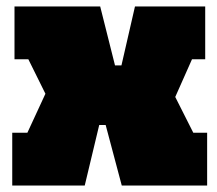

<svg xmlns="http://www.w3.org/2000/svg" viewBox="-20 -576 673 596"><path d="M576 -392 524 -275 580 -164H623V0H358L308 -188H288L243 0H18V-164H65L121 -285L68 -392H25V-556H291L337 -373H357L399 -556H617V-392Z"/></svg>

Font: Alfa Slab One
Style: Regular
Weight: 400
Designer: JM Sole
Foundry: JM Sole
Version: Version 1.001